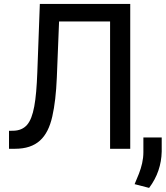

<svg xmlns="http://www.w3.org/2000/svg" viewBox="-20 -747 832 964"><path d="M55 0C164.1 0 218.4 -55.8 242.5 -161.9C254.6 -214.8 262.1 -280.2 265.3 -357.6L276.6 -639.2H532.7V0H633.9V-727.3H180L167.3 -382.5C161.9 -240.8 149.1 -158.4 115.8 -120C99.1 -100.9 75.6 -90.9 46.2 -90.6L25.2 -90.2V0ZM699.9 -56.8V17C699.9 55.8 690.7 90.6 677.6 125C670.8 142 663.7 159.4 655.9 177.6L728.7 196.4C770.2 141.3 790.5 79.9 791.9 13.8V-56.8Z"/></svg>

Font: Inter 465
Style: Regular
Weight: 400
Designer: Rasmus Andersson
Foundry: rsms
Version: Version 3.019;Glyphs 3.1.2 (3151)